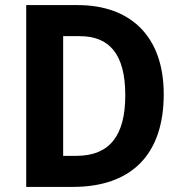

<svg xmlns="http://www.w3.org/2000/svg" viewBox="-20 -785 717 754"><path d="M623 -415C623 -644 491 -765 285 -765H83V-51H266C495 -51 623 -177 623 -415ZM472 -411C472 -253 411 -173 280 -173H228V-643H293C410 -643 472 -572 472 -411Z"/></svg>

Font: Noto Sans Tamil UI SemiCondensed
Style: Bold
Weight: 700
Width: 4
Designer: Jelle Bosma - Monotype Design Team
Foundry: Monotype Imaging Inc.
Version: Version 2.004